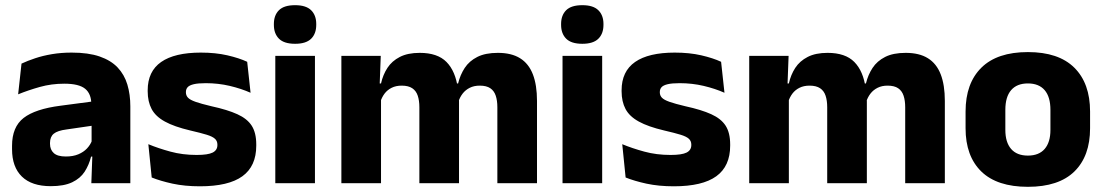

<svg xmlns="http://www.w3.org/2000/svg" viewBox="-20 -707 4260 741"><path d="M332.5 0 337 -123 333.5 -130.5V-284L332.5 -304Q332.5 -345 308.5 -364.5Q284.5 -384 228 -384Q178.5 -384 134 -371.5Q89.5 -359 50 -343L63 -461.5Q86.5 -472.5 115.8 -482.2Q145 -492 180.5 -498Q216 -504 256.5 -504Q321 -504 364.5 -489Q408 -474 434 -446.5Q460 -419 471.5 -380.8Q483 -342.5 483 -296.5V0ZM176 11.5Q102.5 11.5 64.5 -25.5Q26.5 -62.5 26.5 -131V-144.5Q26.5 -217 71.2 -251.8Q116 -286.5 213.5 -299L345.5 -316.5L354.5 -224.5L237.5 -207.5Q202 -203 187.5 -191Q173 -179 173 -155.5V-152Q173 -129.5 187.5 -116.2Q202 -103 234 -103Q262 -103 282.2 -111.5Q302.5 -120 315.5 -133.8Q328.5 -147.5 335 -164.5L356.5 -102.5H331.5Q323.5 -70.5 306.8 -44.5Q290 -18.5 258.5 -3.5Q227 11.5 176 11.5Z M751.5 12Q693 12 646 1.8Q599 -8.5 565.5 -22L552.5 -150.5Q591 -134.5 637.8 -121.8Q684.5 -109 739 -109Q782.5 -109 800.8 -118.2Q819 -127.5 819 -147V-149Q819 -162.5 809.8 -171.2Q800.5 -180 777.8 -187Q755 -194 714 -203.5Q652.5 -218 616.5 -237.8Q580.5 -257.5 565.2 -286.2Q550 -315 550 -354.5V-358.5Q550 -431.5 602 -467.8Q654 -504 755 -504Q812 -504 857.5 -493.5Q903 -483 934 -468.5L947 -349Q911 -365 866.8 -375.5Q822.5 -386 774 -386Q744.5 -386 727.8 -382Q711 -378 704.2 -370.5Q697.5 -363 697.5 -352V-350.5Q697.5 -338.5 705.5 -330Q713.5 -321.5 734.8 -314Q756 -306.5 796 -297Q858 -283.5 896 -266.2Q934 -249 951.5 -221.8Q969 -194.5 969 -149.5V-145Q969 -65.5 915.5 -26.8Q862 12 751.5 12Z M1042.5 0V-491.5H1195.5V0ZM1119 -538Q1076 -538 1056.5 -557.8Q1037 -577.5 1037 -611V-614.5Q1037 -648 1056.5 -667.5Q1076 -687 1119 -687Q1161 -687 1180.8 -667.5Q1200.5 -648 1200.5 -614.5V-611Q1200.5 -577 1180.8 -557.5Q1161 -538 1119 -538Z M1899.5 0V-293Q1899.5 -319 1893.2 -337.8Q1887 -356.5 1872.2 -366.5Q1857.5 -376.5 1831.5 -376.5Q1809.5 -376.5 1793 -368.2Q1776.5 -360 1765.5 -345.8Q1754.5 -331.5 1749 -313.5L1734.5 -385H1748Q1756 -418 1773.5 -444.8Q1791 -471.5 1822 -487.2Q1853 -503 1901.5 -503Q1954 -503 1987.2 -482.2Q2020.5 -461.5 2036.5 -420.2Q2052.5 -379 2052.5 -317.5V0ZM1297.5 0V-491.5H1449.5L1444.5 -359L1450.5 -354V0ZM1598.5 0V-293Q1598.5 -319 1592.2 -337.8Q1586 -356.5 1571 -366.5Q1556 -376.5 1530.5 -376.5Q1508 -376.5 1491.5 -368.2Q1475 -360 1464.2 -345.8Q1453.5 -331.5 1448 -313.5L1424.5 -385H1450.5Q1458 -418.5 1475.2 -445Q1492.5 -471.5 1523 -487.2Q1553.5 -503 1600 -503Q1668.5 -503 1703.2 -467.8Q1738 -432.5 1747 -365.5Q1748.5 -355.5 1750 -341Q1751.5 -326.5 1751.5 -315V0Z M2151 0V-491.5H2304V0ZM2227.5 -538Q2184.5 -538 2165 -557.8Q2145.5 -577.5 2145.5 -611V-614.5Q2145.5 -648 2165 -667.5Q2184.5 -687 2227.5 -687Q2269.5 -687 2289.2 -667.5Q2309 -648 2309 -614.5V-611Q2309 -577 2289.2 -557.5Q2269.5 -538 2227.5 -538Z M2580.5 12Q2522 12 2475 1.8Q2428 -8.5 2394.5 -22L2381.5 -150.5Q2420 -134.5 2466.8 -121.8Q2513.5 -109 2568 -109Q2611.5 -109 2629.8 -118.2Q2648 -127.5 2648 -147V-149Q2648 -162.5 2638.8 -171.2Q2629.5 -180 2606.8 -187Q2584 -194 2543 -203.5Q2481.5 -218 2445.5 -237.8Q2409.5 -257.5 2394.2 -286.2Q2379 -315 2379 -354.5V-358.5Q2379 -431.5 2431 -467.8Q2483 -504 2584 -504Q2641 -504 2686.5 -493.5Q2732 -483 2763 -468.5L2776 -349Q2740 -365 2695.8 -375.5Q2651.5 -386 2603 -386Q2573.5 -386 2556.8 -382Q2540 -378 2533.2 -370.5Q2526.5 -363 2526.5 -352V-350.5Q2526.5 -338.5 2534.5 -330Q2542.5 -321.5 2563.8 -314Q2585 -306.5 2625 -297Q2687 -283.5 2725 -266.2Q2763 -249 2780.5 -221.8Q2798 -194.5 2798 -149.5V-145Q2798 -65.5 2744.5 -26.8Q2691 12 2580.5 12Z M3473.5 0V-293Q3473.5 -319 3467.2 -337.8Q3461 -356.5 3446.2 -366.5Q3431.5 -376.5 3405.5 -376.5Q3383.5 -376.5 3367 -368.2Q3350.5 -360 3339.5 -345.8Q3328.5 -331.5 3323 -313.5L3308.5 -385H3322Q3330 -418 3347.5 -444.8Q3365 -471.5 3396 -487.2Q3427 -503 3475.5 -503Q3528 -503 3561.2 -482.2Q3594.5 -461.5 3610.5 -420.2Q3626.5 -379 3626.5 -317.5V0ZM2871.5 0V-491.5H3023.5L3018.5 -359L3024.5 -354V0ZM3172.5 0V-293Q3172.5 -319 3166.2 -337.8Q3160 -356.5 3145 -366.5Q3130 -376.5 3104.5 -376.5Q3082 -376.5 3065.5 -368.2Q3049 -360 3038.2 -345.8Q3027.5 -331.5 3022 -313.5L2998.5 -385H3024.5Q3032 -418.5 3049.2 -445Q3066.5 -471.5 3097 -487.2Q3127.5 -503 3174 -503Q3242.5 -503 3277.2 -467.8Q3312 -432.5 3321 -365.5Q3322.5 -355.5 3324 -341Q3325.5 -326.5 3325.5 -315V0Z M3947 14Q3828 14 3767.2 -45.2Q3706.5 -104.5 3706.5 -212V-276.5Q3706.5 -385.5 3767.5 -445.8Q3828.5 -506 3947 -506Q4065.5 -506 4126.2 -445.8Q4187 -385.5 4187 -276.5V-212Q4187 -104.5 4126.5 -45.2Q4066 14 3947 14ZM3947 -106.5Q3989.5 -106.5 4011.8 -132.2Q4034 -158 4034 -205.5V-283Q4034 -333 4011.8 -359Q3989.5 -385 3947 -385Q3904.5 -385 3882.2 -359Q3860 -333 3860 -283V-205.5Q3860 -158 3882.2 -132.2Q3904.5 -106.5 3947 -106.5Z"/></svg>

Font: Anek Odia Medium
Style: Bold
Weight: 700
Version: Version 1.003